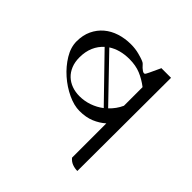

<svg xmlns="http://www.w3.org/2000/svg" viewBox="-184 -878 1049 1049"><g transform="rotate(45 340.0 -353.5)"><path d="M558 8Q538 8 519 1Q500 -6 486 -23V-288Q458 -263 421 -247.5Q384 -232 334 -232Q292 -232 243 -255Q194 -278 152 -315Q110 -352 82 -398Q54 -444 54 -490Q54 -538 71.5 -575Q89 -612 119 -637.5Q149 -663 189.5 -676Q230 -689 276 -689Q310 -689 340 -681Q389 -668 396 -659Q431 -619 444 -629Q448 -631 486 -715L484 -714H560ZM277 -289Q315 -289 351 -301.5Q387 -314 417 -337L184 -577Q157 -553 142 -518.5Q127 -484 127 -439Q127 -403 138.5 -375Q150 -347 170 -328Q190 -309 217.5 -299Q245 -289 277 -289ZM486 -568Q451 -595 413.5 -610.5Q376 -626 327 -626Q255 -626 204 -593L435 -353Q451 -368 464 -386Q477 -404 486 -424Z"/></g></svg>

Font: lbangla25
Style: Book
Weight: 400
Designer: Jelle Bosma - Monotype Design Team
Foundry: Monotype Imaging Inc.
Version: Version 2.003